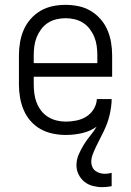

<svg xmlns="http://www.w3.org/2000/svg" viewBox="-20 -548 540 791"><path d="M401 223Q382 223 362.5 218Q343 213 328 201Q313 189 304 171Q295 153 295 133Q295 110 304 89Q313 68 325 48.5Q337 29 351.5 11.5Q366 -6 378 -26Q351 -7 318 0.5Q285 8 251 8Q225 8 198 2.5Q171 -3 147.5 -16Q124 -29 106 -49.5Q88 -70 77.5 -95Q67 -120 62.5 -146.5Q58 -173 58 -200V-320Q58 -347 62.5 -373.5Q67 -400 77.5 -424.5Q88 -449 106 -469.5Q124 -490 147 -503.5Q170 -517 196.5 -522.5Q223 -528 250 -528Q277 -528 303.5 -522.5Q330 -517 353 -503.5Q376 -490 394 -469.5Q412 -449 422.5 -424.5Q433 -400 437.5 -373.5Q442 -347 442 -320V-232H119V-200Q119 -181 121.5 -162Q124 -143 131 -125Q138 -107 150 -91.5Q162 -76 178.5 -66Q195 -56 213.5 -51.5Q232 -47 251 -47Q273 -47 295 -51.5Q317 -56 335.5 -67.5Q354 -79 366 -98.5Q378 -118 379 -140H440Q440 -123 437.5 -106Q435 -89 431 -72Q427 -55 421 -39Q415 -23 407.5 -7.5Q400 8 392 23.5Q384 39 376.5 54.5Q369 70 362.5 86.5Q356 103 356 120Q356 130 360.5 140Q365 150 373 156Q381 162 391.5 165Q402 168 412 168Q419 168 426 167Q433 166 440 164V219Q430 221 420.5 222Q411 223 401 223ZM119 -288H381V-320Q381 -339 378.5 -358Q376 -377 369 -394.5Q362 -412 350.5 -427.5Q339 -443 323 -453.5Q307 -464 288 -468.5Q269 -473 250 -473Q231 -473 212 -468.5Q193 -464 177 -453.5Q161 -443 149.5 -427.5Q138 -412 131 -394.5Q124 -377 121.5 -358Q119 -339 119 -320Z"/></svg>

Font: Iosevka SS18 Light
Style: Regular
Weight: 300
Monospace: yes
Designer: Belleve Invis
Foundry: Belleve Invis
Version: Version 25.1.1; ttfautohint (v1.8.4)